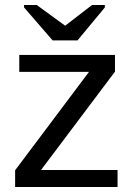

<svg xmlns="http://www.w3.org/2000/svg" viewBox="-20 -748 540 768"><path d="M40.5 0V-66.9L335.9 -460.4H57.1V-528.3H439.9V-461.4L144 -67.9H450.2V0ZM290 -586.4H190.4L76.2 -718.3V-728H127L240.2 -645.5H241.2L348.1 -728H399.4V-718.3Z"/></svg>

Font: Liberation Sans
Style: Regular
Weight: 400
Designer: Steve Matteson
Foundry: Ascender Corporation
Version: Version 2.00.1